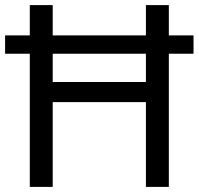

<svg xmlns="http://www.w3.org/2000/svg" viewBox="-20 -734 781 754"><path d="M97 0V-523H0V-595H97V-714H187V-595H553V-714H643V-595H740V-523H643V0H553V-333H187V0ZM187 -412H553V-523H187Z"/></svg>

Font: Noto Sans Limbu
Style: Regular
Weight: 400
Designer: Monotype Design Team
Foundry: Monotype Imaging Inc.
Version: Version 2.004; ttfautohint (v1.8.4.7-5d5b)